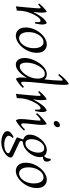

<svg xmlns="http://www.w3.org/2000/svg" viewBox="904 -1734 1065 2913"><g transform="rotate(90 1436.5 -277.5)"><path d="M76 15Q78 -6 82 -43.5Q86 -81 90 -126Q94 -171 98 -214.5Q102 -258 104.5 -292Q107 -326 107 -341Q107 -361 98 -361Q84 -361 49 -323L33 -339Q59 -371 92.5 -403.5Q126 -436 160 -455Q166 -442 169 -421.5Q172 -401 172 -376Q172 -346 169 -317Q166 -288 160 -250H162Q204 -331 245 -385Q286 -439 329 -455Q347 -440 350.5 -412Q354 -384 349.5 -349Q345 -314 337 -278H314Q318 -313 315 -336.5Q312 -360 293 -360Q281 -360 262 -346Q243 -332 212 -279Q182 -229 161.5 -159Q141 -89 141 0Q108 3 76 15Z M521 15Q470 15 433.5 -22.5Q397 -60 397 -137Q397 -197 420 -254Q443 -311 480.5 -356.5Q518 -402 564 -428.5Q610 -455 656 -455Q709 -455 745 -417Q781 -379 781 -302Q781 -241 757.5 -184Q734 -127 696 -82Q658 -37 612 -11Q566 15 521 15ZM559 -35Q600 -35 635 -66.5Q670 -98 691 -150Q712 -202 711 -263Q711 -302 701 -334Q691 -366 671 -385.5Q651 -405 618 -405Q577 -405 542.5 -373Q508 -341 487.5 -289.5Q467 -238 467 -177Q467 -112 491 -73.5Q515 -35 559 -35Z M960 15Q914 15 887 -20.5Q860 -56 860 -118Q860 -173 881 -232Q902 -291 937.5 -341.5Q973 -392 1017 -423.5Q1061 -455 1107 -455Q1136 -455 1155 -443.5Q1174 -432 1185 -420Q1193 -491 1198 -560Q1203 -629 1203 -676Q1203 -696 1194 -696Q1184 -696 1165 -676.5Q1146 -657 1120 -628L1103 -644Q1121 -667 1147 -696.5Q1173 -726 1202 -752Q1231 -778 1256 -790Q1262 -777 1265 -756.5Q1268 -736 1268 -711Q1268 -664 1263 -603Q1258 -542 1251 -474Q1244 -406 1237 -338Q1230 -270 1225 -208.5Q1220 -147 1220 -99Q1220 -88 1223.5 -77Q1227 -66 1237 -66Q1247 -66 1262.5 -77.5Q1278 -89 1297 -108L1314 -92Q1286 -60 1247 -30.5Q1208 -1 1175 15Q1155 -11 1155 -64Q1155 -84 1156.5 -106Q1158 -128 1160 -150H1158Q1120 -79 1067 -32Q1014 15 960 15ZM990 -45Q1019 -45 1051 -68Q1083 -91 1110.5 -130Q1138 -169 1155.5 -217Q1173 -265 1173 -315Q1173 -343 1166 -368Q1159 -393 1143.5 -409Q1128 -425 1100 -425Q1064 -425 1033.5 -399Q1003 -373 979.5 -331Q956 -289 943 -240Q930 -191 930 -145Q930 -102 943.5 -73.5Q957 -45 990 -45Z M1404 15Q1406 -6 1410 -43.5Q1414 -81 1418 -126Q1422 -171 1426 -214.5Q1430 -258 1432.5 -292Q1435 -326 1435 -341Q1435 -361 1426 -361Q1412 -361 1377 -323L1361 -339Q1387 -371 1420.5 -403.5Q1454 -436 1488 -455Q1494 -442 1497 -421.5Q1500 -401 1500 -376Q1500 -346 1497 -317Q1494 -288 1488 -250H1490Q1532 -331 1573 -385Q1614 -439 1657 -455Q1675 -440 1678.5 -412Q1682 -384 1677.5 -349Q1673 -314 1665 -278H1642Q1646 -313 1643 -336.5Q1640 -360 1621 -360Q1609 -360 1590 -346Q1571 -332 1540 -279Q1510 -229 1489.5 -159Q1469 -89 1469 0Q1436 3 1404 15Z M1806 15Q1786 -11 1786 -64Q1786 -90 1789.5 -129Q1793 -168 1798 -210Q1803 -252 1806.5 -287Q1810 -322 1810 -341Q1810 -361 1801 -361Q1791 -361 1764 -340Q1737 -319 1711 -291L1695 -307Q1713 -329 1743 -359Q1773 -389 1806 -416Q1839 -443 1863 -455Q1869 -442 1872 -421.5Q1875 -401 1875 -376Q1875 -354 1871.5 -316.5Q1868 -279 1863 -237.5Q1858 -196 1854.5 -159Q1851 -122 1851 -99Q1851 -88 1854.5 -77Q1858 -66 1868 -66Q1890 -66 1944 -125L1960 -109Q1943 -87 1916 -62.5Q1889 -38 1860 -17.5Q1831 3 1806 15ZM1848 -560Q1832 -560 1824 -569.5Q1816 -579 1816 -593Q1816 -616 1835.5 -635Q1855 -654 1878 -654Q1895 -654 1902.5 -644.5Q1910 -635 1910 -621Q1910 -596 1890.5 -578Q1871 -560 1848 -560Z M2138 235Q2095 235 2056.5 223.5Q2018 212 1994 191.5Q1970 171 1970 143Q1970 113 1997 89.5Q2024 66 2055 50L2075 60Q2056 79 2048 96Q2040 113 2040 124Q2040 143 2058 158Q2076 173 2106 182Q2136 191 2170 191Q2203 191 2234 183.5Q2265 176 2285 161.5Q2305 147 2305 128Q2305 115 2285 105L2076 6Q2062 -1 2068 -18L2097 -97Q2068 -105 2045.5 -128.5Q2023 -152 2023 -199Q2023 -242 2043 -287Q2063 -332 2096.5 -370Q2130 -408 2171.5 -431.5Q2213 -455 2257 -455Q2281 -455 2305.5 -446Q2330 -437 2345 -415Q2379 -425 2391 -515H2411Q2432 -485 2432 -454Q2432 -424 2411 -410Q2390 -396 2357 -394Q2364 -374 2364 -349Q2364 -308 2346.5 -265.5Q2329 -223 2298.5 -185.5Q2268 -148 2230 -123.5Q2192 -99 2150 -94Q2130 -92 2123.5 -82Q2117 -72 2117 -63Q2117 -53 2124 -47.5Q2131 -42 2144 -36L2340 56Q2351 61 2360.5 70Q2370 79 2370 94Q2370 112 2353.5 136Q2337 160 2306 182.5Q2275 205 2232.5 220Q2190 235 2138 235ZM2156 -131Q2188 -131 2214 -149.5Q2240 -168 2258.5 -198Q2277 -228 2286.5 -262Q2296 -296 2296 -326Q2296 -364 2280.5 -390Q2265 -416 2230 -416Q2199 -416 2173.5 -398Q2148 -380 2129.5 -351Q2111 -322 2101 -288Q2091 -254 2091 -222Q2091 -183 2106.5 -157Q2122 -131 2156 -131Z M2573 15Q2522 15 2485.5 -22.5Q2449 -60 2449 -137Q2449 -197 2472 -254Q2495 -311 2532.5 -356.5Q2570 -402 2616 -428.5Q2662 -455 2708 -455Q2761 -455 2797 -417Q2833 -379 2833 -302Q2833 -241 2809.5 -184Q2786 -127 2748 -82Q2710 -37 2664 -11Q2618 15 2573 15ZM2611 -35Q2652 -35 2687 -66.5Q2722 -98 2743 -150Q2764 -202 2763 -263Q2763 -302 2753 -334Q2743 -366 2723 -385.5Q2703 -405 2670 -405Q2629 -405 2594.5 -373Q2560 -341 2539.5 -289.5Q2519 -238 2519 -177Q2519 -112 2543 -73.5Q2567 -35 2611 -35Z"/></g></svg>

Font: Bona Nova
Style: Italic
Weight: 400
Italic angle: -4°
Designer: Mateusz Machalski
Foundry: Capitalics
Version: Version 4.001; ttfautohint (v1.8.3)